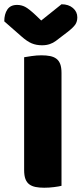

<svg xmlns="http://www.w3.org/2000/svg" viewBox="-48 -874 382 899"><path d="M240 -4Q229 -1 205.5 2Q182 5 159 5Q136 5 118.5 1.5Q101 -2 89 -11Q77 -20 71 -36Q65 -52 65 -78V-606Q76 -608 100 -611.5Q124 -615 146 -615Q169 -615 186.5 -611.5Q204 -608 216 -599Q228 -590 234 -574Q240 -558 240 -532ZM145 -778 240 -854Q273 -854 293.5 -836.5Q314 -819 314 -793Q314 -773 304.5 -759Q295 -745 268 -724L213 -682Q201 -673 185 -667.5Q169 -662 149 -662Q122 -662 100.5 -671Q79 -680 53 -703L-28 -774Q-28 -808 -13.5 -829.5Q1 -851 32 -851Q52 -851 69.5 -842Q87 -833 119 -803Z"/></svg>

Font: Baloo Cyrillic
Style: Regular
Weight: 400
Designer: Ek Type, Denis Ignatov
Foundry: Ek Type
Version: Version 1.50 July 26, 2019